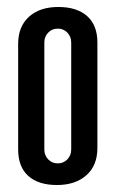

<svg xmlns="http://www.w3.org/2000/svg" viewBox="-20 -520 331 550"><path d="M32 -92V-394Q32 -444 63 -472Q94 -500 147 -500Q200 -500 229.5 -474Q259 -448 259 -398V-96Q259 -46 227.5 -18Q196 10 143 10Q90 10 61 -16Q32 -42 32 -92ZM107 -398V-92Q107 -75 118 -63.5Q129 -52 145.5 -52Q162 -52 173 -63.5Q184 -75 184 -92V-398Q184 -415 173 -426.5Q162 -438 145.5 -438Q129 -438 118 -426.5Q107 -415 107 -398Z"/></svg>

Font: el_Medula One
Style: Regular
Weight: 400
Designer: Luciano Vergara
Foundry: Luciano Vergara
Version: Version 1.002 August 17, 2020